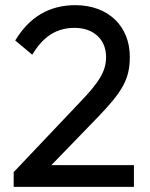

<svg xmlns="http://www.w3.org/2000/svg" viewBox="-20 -724 581 744"><path d="M33 0H499V-84H179L362 -273C455 -370 483 -418 483 -504C483 -623 399 -704 272 -704C170 -704 93 -657 39 -567L105 -512C147 -582 198 -616 269 -616C341 -616 391 -573 391 -503C391 -449 366 -407 289 -327L33 -57Z"/></svg>

Font: Outfit
Style: Regular
Weight: 400
Designer: Rodrigo Fuenzalida
Foundry: fragTYPE
Version: Version 1.100;gftools[0.9.27]